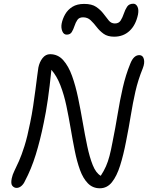

<svg xmlns="http://www.w3.org/2000/svg" viewBox="-20 -1001 794 1031"><path d="M69 8Q56 8 46.5 -3Q37 -14 43 -43Q47 -63 57.5 -84Q68 -105 82 -136.5Q96 -168 111.5 -217Q127 -266 142 -342Q151 -385 158 -431.5Q165 -478 170.5 -520.5Q176 -563 180 -594.5Q184 -626 186 -638Q192 -668 208.5 -689Q225 -710 249 -710Q291 -710 319.5 -678Q348 -646 367 -593Q386 -540 399.5 -475Q413 -410 424.5 -343Q436 -276 448.5 -216.5Q461 -157 478 -114.5Q495 -72 521 -57Q538 -83 549 -108Q560 -133 568 -163.5Q576 -194 584 -237Q600 -316 612 -389.5Q624 -463 639.5 -531Q655 -599 680 -660Q698 -705 728 -705Q747 -705 752.5 -684Q758 -663 747 -635Q721 -571 707 -509Q693 -447 682.5 -382Q672 -317 657 -242Q643 -169 625 -112Q607 -55 581 -22.5Q555 10 516 10Q478 10 452 -16.5Q426 -43 409.5 -88.5Q393 -134 381.5 -191.5Q370 -249 359.5 -311Q349 -373 336.5 -432.5Q324 -492 304.5 -542.5Q285 -593 256 -626Q247 -537 237 -467.5Q227 -398 215 -342Q196 -248 172 -170.5Q148 -93 114 -29Q107 -13 95 -2.5Q83 8 69 8ZM338 -815Q322 -815 314.5 -833.5Q307 -852 311 -874Q316 -900 330 -924.5Q344 -949 369 -964.5Q394 -980 432 -980Q473 -980 496.5 -964Q520 -948 535.5 -927.5Q551 -907 564 -891Q577 -875 597 -875Q618 -875 628 -891Q638 -907 645 -928Q652 -949 662.5 -965Q673 -981 696 -981Q710 -981 718 -965.5Q726 -950 721 -923Q709 -866 675.5 -835Q642 -804 593 -804Q558 -804 536.5 -819.5Q515 -835 499 -856Q483 -877 466.5 -892.5Q450 -908 426 -908Q405 -908 395.5 -894Q386 -880 380 -861.5Q374 -843 365.5 -829Q357 -815 338 -815Z"/></svg>

Font: Shantell Sans Normal
Style: Italic
Weight: 300
Italic angle: -11.31°
Designer: Stephen Nixon, Anya Danilova, Shantell Martin
Foundry: Arrow Type
Version: Version 1.008;[a672d596b]